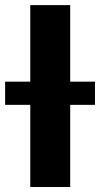

<svg xmlns="http://www.w3.org/2000/svg" viewBox="-62 -748 399 768"><path d="M218.8 -727.5H59.1V-421.4H-41.5V-328.6H59.1V0H218.8V-328.6H317.9V-421.4H218.8Z"/></svg>

Font: Raveo
Style: Bold
Weight: 700
Designer: Jakub Foglar, Rasmus Andersson (Inter)
Foundry: Jakubfoglar.com
Version: Version 1.100;Glyphs 3.2.3 (3260)